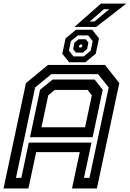

<svg xmlns="http://www.w3.org/2000/svg" viewBox="-37 -1068 736 1088"><path d="M-17 0 110 -597 235 -700H558L639 -597L512 0H371L415 -206H168L124 0ZM53.5 -60H84L126 -260H481.5L439 -60H470L579 -572.5L518.5 -648H254L162 -572.5ZM198 -347H445L483.5 -528L459.5 -558.5H273.5L236.5 -528ZM133 -290.5 190 -559.5 261.5 -617.5H499L545 -559.5L488 -290.5ZM355 -715 316 -763.5 334.5 -850.5 394 -899.5H485.5L524 -850.5L505.5 -763.5L446.5 -715ZM379 -748.5H437.5L477 -781L488 -835L462.5 -867.5H404L364.5 -835L353.5 -781ZM393 -770 377.5 -790 385 -826.5 408.5 -845.5H448.5L464 -826.5L456.5 -790L433 -770ZM414 -798.5H422.5L428 -803.5L430 -811L426.5 -815.5H418L412.5 -811L410.5 -803.5ZM385 -915.5 535 -1047.5H678.5L508.5 -915.5ZM471.5 -946H498L582.5 -1016H552Z"/></svg>

Font: Tourney Thin SemiBold
Style: Italic
Weight: 600
Italic angle: -12°
Version: Version 1.015